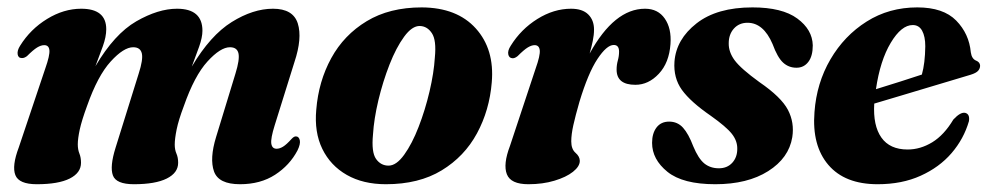

<svg xmlns="http://www.w3.org/2000/svg" viewBox="-20 -476 2604 506"><path d="M284.5 -86.5 345.5 -282Q357.5 -319 353.8 -335.2Q350 -351.5 331 -351.5Q306 -351.5 271.8 -314Q237.5 -276.5 209.5 -197Q195.5 -159 190.2 -134.8Q185 -110.5 185 -95.5Q185 -82 189.2 -71.5Q193.5 -61 193.5 -47Q193.5 -20.5 163.8 -5.5Q134 9.5 77 9.5Q30 9.5 20.5 -14.5Q11 -38.5 29.5 -87.5L99.5 -296Q111.5 -330 110.2 -343.5Q109 -357 96.5 -357Q88 -357 77.8 -350.8Q67.5 -344.5 51 -328Q43.5 -322.5 37.5 -323Q28 -323 26.5 -333Q25 -343 33 -355.5Q60 -399 104 -426Q148 -453 194 -453Q260 -453 260 -399Q260 -379 251 -354Q242 -329 231.5 -301.5Q281.5 -386.5 339.2 -419.8Q397 -453 446.5 -453Q513.5 -453 513.5 -395Q513.5 -377.5 504.8 -353Q496 -328.5 485.5 -300.5Q534.5 -383 590.8 -418Q647 -453 699.5 -453Q752.5 -453 764.8 -414.2Q777 -375.5 756 -312.5L704 -146Q693 -111 695 -97.5Q697 -84 709 -84Q717 -84 726 -89.5Q735 -95 748.5 -110Q755 -117 760 -116.5Q767.5 -116.5 770 -106.8Q772.5 -97 764 -79.5Q743.5 -40.5 705 -15.5Q666.5 9.5 612.5 9.5Q556 9.5 544 -24.2Q532 -58 549.5 -115L600.5 -282Q612 -319 608.5 -335.2Q605 -351.5 586 -351.5Q561 -351.5 526.8 -314Q492.5 -276.5 464.5 -196.5Q450.5 -159.5 445.5 -134.8Q440.5 -110 440.5 -95Q440.5 -81.5 445 -71.2Q449.5 -61 449.5 -47Q449.5 -20.5 419.5 -5.5Q389.5 9.5 333 9.5Q286 9.5 277.5 -13.8Q269 -37 284.5 -86.5Z M1091.5 -456.5Q1184.5 -456 1234 -401Q1283.5 -346 1276 -259Q1270 -185.5 1237 -124.5Q1204 -63.5 1144 -27Q1084 9.5 997 9.5Q937 9.5 894 -15Q851 -39.5 829.5 -83.5Q808 -127.5 813.5 -187Q819.5 -261.5 853 -322.8Q886.5 -384 946.5 -420.2Q1006.5 -456.5 1091.5 -456.5ZM1004 -39.5Q1024.5 -39.5 1045.2 -68.2Q1066 -97 1083.2 -141.5Q1100.5 -186 1112 -235Q1123.5 -284 1126 -324.5Q1130.5 -370 1118.2 -388.5Q1106 -407 1086.5 -407.5Q1066 -408 1045 -379.2Q1024 -350.5 1006.5 -305.8Q989 -261 977.2 -211.8Q965.5 -162.5 963 -121.5Q958.5 -75 971 -57.2Q983.5 -39.5 1004 -39.5Z M1330.5 -322.5Q1321.5 -323 1319.5 -332.8Q1317.5 -342.5 1326 -355.5Q1353 -399 1396.2 -426Q1439.5 -453 1485 -453Q1515 -453 1530.2 -438Q1545.5 -423 1545.5 -398Q1545.5 -384 1542.2 -368.2Q1539 -352.5 1534 -335Q1599 -453 1680 -453Q1714 -453 1732 -427Q1750 -401 1747 -360Q1743.5 -310.5 1716.2 -281.5Q1689 -252.5 1654.5 -252.5Q1605 -252.5 1605 -292.5Q1605 -305 1608.2 -316.5Q1611.5 -328 1611.5 -340Q1611.5 -357.5 1597.5 -357.5Q1579 -357.5 1554.5 -320.5Q1530 -283.5 1507 -207.5Q1496.5 -171 1491 -146.2Q1485.5 -121.5 1485.5 -103.5Q1485.5 -83 1496.8 -73.2Q1508 -63.5 1508 -52Q1508 -37.5 1490 -23.2Q1472 -9 1441.2 0.2Q1410.5 9.5 1372.5 9.5Q1326 9.5 1315.8 -16.8Q1305.5 -43 1324 -91.5L1391.5 -295Q1404 -330 1402.5 -343.5Q1401 -357 1389 -357Q1381 -357 1371 -351Q1361 -345 1344 -328Q1336.5 -322 1330.5 -322.5Z M1874.5 -32.5Q1896.5 -32.5 1909.8 -47Q1923 -61.5 1923 -83.5Q1923.5 -104.5 1908.8 -123.2Q1894 -142 1853 -171Q1800 -207.5 1777.2 -239Q1754.5 -270.5 1757.5 -313.5Q1762 -372.5 1815.8 -414.5Q1869.5 -456.5 1963 -456.5Q2041.5 -456.5 2081.2 -427.2Q2121 -398 2122 -356.5Q2122 -328 2110.2 -312.8Q2098.5 -297.5 2079 -297.5Q2058.5 -297.5 2043.8 -311Q2029 -324.5 2016 -360Q1992 -416 1950 -416Q1928 -416 1914.2 -400.8Q1900.5 -385.5 1900.5 -362Q1900 -339 1916.2 -317Q1932.5 -295 1981.5 -259.5Q2039 -220 2056.5 -186.5Q2074 -153 2068 -114.5Q2059 -59.5 2004.5 -25Q1950 9.5 1865 9.5Q1779.5 9.5 1739 -23.2Q1698.5 -56 1698.5 -99.5Q1698.5 -124.5 1710.2 -140Q1722 -155.5 1743.5 -155.5Q1765.5 -155.5 1780 -139.5Q1794.5 -123.5 1807 -90.5Q1820.5 -58 1836.2 -45.2Q1852 -32.5 1874.5 -32.5Z M2533.5 -156.5Q2520 -110 2487.8 -72.5Q2455.5 -35 2406.2 -12.8Q2357 9.5 2293 9.5Q2206.5 9.5 2163 -41.5Q2119.5 -92.5 2126.5 -180.5Q2132 -257 2168.5 -319.5Q2205 -382 2264 -419.2Q2323 -456.5 2397.5 -456.5Q2466 -456.5 2500 -421.8Q2534 -387 2538.5 -338Q2541 -320.5 2553 -316Q2562.5 -312 2563 -303Q2563 -295.5 2557.8 -289.5Q2552.5 -283.5 2538 -279Q2521.5 -274 2492 -265.2Q2462.5 -256.5 2426.2 -245.5Q2390 -234.5 2352.8 -223.5Q2315.5 -212.5 2284 -203Q2280.5 -145 2302.8 -113.5Q2325 -82 2372 -82Q2405.5 -82 2436.8 -101Q2468 -120 2492.5 -161Q2511.5 -181.5 2524 -178.5Q2536.5 -175 2533.5 -156.5ZM2385.5 -410Q2355.5 -410 2327.5 -363.2Q2299.5 -316.5 2288.5 -241Q2319.5 -250.5 2352.5 -261Q2385.5 -271.5 2409.5 -279.5Q2418 -309.5 2418.5 -354Q2418.5 -380 2410.2 -395Q2402 -410 2385.5 -410Z"/></svg>

Font: Fraunces 144pt Soft
Style: Bold Italic
Weight: 700
Italic angle: -16°
Version: Version 1.000;[b76b70a41]